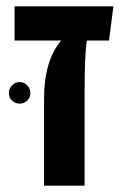

<svg xmlns="http://www.w3.org/2000/svg" viewBox="-20 -586 405 606"><path d="M338 -566 324 -458H254Q247 -412 247 -296V0H119V-274Q119 -394 173 -458H26V-566ZM18 -316.5Q28 -327 42 -327Q56 -327 66 -316.5Q76 -306 76 -292Q76 -278 66 -268.5Q56 -259 42 -259Q28 -259 18 -268.5Q8 -278 8 -292Q8 -306 18 -316.5Z"/></svg>

Font: FiraGO Medium
Style: Regular
Weight: 500
Designer: bBox Type
Foundry: bBox Type GmbH
Version: Version 1.001;PS 001.001;hotconv 1.0.88;makeotf.lib2.5.64775